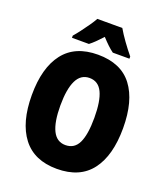

<svg xmlns="http://www.w3.org/2000/svg" viewBox="-166 -1040 1005 1162"><g transform="rotate(20 337.0 -458.5)"><path d="M631 -358Q631 -182 558 -86Q485 10 337 10Q191 10 117 -86.5Q43 -183 43 -359Q43 -534 116.5 -629.5Q190 -725 337 -725Q486 -725 558.5 -629.5Q631 -534 631 -358ZM227 -358Q227 -252 254 -197.5Q281 -143 337 -143Q395 -143 420.5 -196.5Q446 -250 446 -358Q446 -466 420 -520.5Q394 -575 337 -575Q281 -575 254 -519.5Q227 -464 227 -358ZM419 -927Q438 -894 466 -855Q494 -816 523 -781V-767H416Q398 -780 379 -798Q360 -816 338 -840Q315 -815 296.5 -797Q278 -779 262 -767H153V-781Q168 -798 188.5 -825Q209 -852 228.5 -880Q248 -908 258 -927Z"/></g></svg>

Font: Noto Sans Malayalam Condensed Black
Style: Regular
Weight: 900
Width: 3
Designer: Jelle Bosma - Monotype Design Team
Foundry: Monotype Imaging Inc.
Version: Version 2.104; ttfautohint (v1.8.4.7-5d5b)